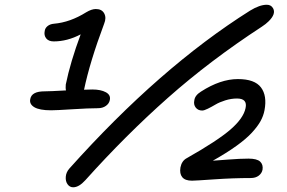

<svg xmlns="http://www.w3.org/2000/svg" viewBox="-20 -794 1212 811"><path d="M289.1 -2.9Q274.4 -2.9 265.4 -15.6Q256.3 -28.3 257.8 -47.4Q259.3 -66.4 272.9 -82Q655.3 -509.3 1036.1 -749Q1076.7 -773.9 1106.9 -773.9Q1125 -773.9 1133.3 -759.3Q1147 -735.4 1114.3 -703.6Q1103 -692.4 1085.9 -681.2Q866.7 -538.1 689 -380.6Q511.2 -223.1 340.8 -33.2Q313.5 -2.9 289.1 -2.9ZM195.8 -328.1Q146.5 -328.1 124.8 -341.3Q103 -354.5 107.9 -376Q113.8 -408.2 168 -408.2Q190.4 -408.2 258.8 -412.1Q256.3 -420.9 257.8 -437Q277.3 -532.2 320.8 -648.9Q264.2 -619.1 207 -619.1Q185.1 -619.1 175 -632.1Q165 -645 168.9 -663.1Q170.4 -675.3 180.9 -683.8Q191.4 -692.4 208 -693.8Q276.4 -699.7 344.2 -742.2Q367.2 -755.9 384.8 -755.9Q410.2 -755.9 420.2 -737.3Q430.2 -718.8 419.9 -693.8Q359.4 -532.2 335 -415Q348.1 -416 370.1 -416Q405.8 -416 427.2 -404.3Q448.7 -392.6 443.8 -371.1Q440.9 -356.4 427.2 -346.7Q413.6 -336.9 393.1 -336.9Q354.5 -336.9 285.9 -332.5Q217.3 -328.1 195.8 -328.1ZM791 -30.8Q761.7 -30.8 749.8 -45.7Q737.8 -60.5 742.2 -86.9Q747.6 -114.7 769 -126Q898.4 -199.2 953.4 -246.8Q1008.3 -294.4 1017.1 -336.9Q1026.4 -377.9 981 -377.9Q956.5 -377.9 931.6 -370.1Q906.7 -362.3 890.4 -352.5Q874 -342.8 858.2 -335Q842.3 -327.1 834 -327.1Q816.4 -327.1 806.6 -339.8Q796.9 -352.5 800.8 -370.1Q803.2 -391.1 829.1 -407.2Q911.1 -460 984.9 -460Q1055.7 -460 1082.3 -424.8Q1108.9 -389.6 1097.2 -328.1Q1092.8 -304.7 1080.6 -282.5Q1068.4 -260.3 1044.2 -233.9Q1020 -207.5 978.5 -177.7Q937 -147.9 878.9 -115.2Q890.1 -115.7 942.4 -119.9Q994.6 -124 1029.8 -124Q1065.4 -124 1078.9 -111.3Q1092.3 -98.6 1088.9 -77.1Q1085.9 -62 1072.8 -52Q1059.6 -42 1039.1 -42Q964.8 -42 884.5 -36.4Q804.2 -30.8 791 -30.8Z"/></svg>

Font: Shantell Sans Bouncy
Style: Italic
Weight: 400
Italic angle: -11.31°
Designer: Stephen Nixon, Anya Danilova, Shantell Martin
Foundry: Arrow Type
Version: Version 1.006;[9816181b4]